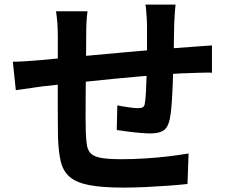

<svg xmlns="http://www.w3.org/2000/svg" viewBox="-20 -805 1040 859"><path d="M765.5 -784.5Q764.5 -777.1 763.2 -761.5Q761.9 -745.9 761 -728.9Q760.1 -711.9 759.4 -698.2Q758.6 -664.8 758.2 -634Q757.8 -603.3 757.3 -575.7Q756.8 -548 755.8 -522Q754.8 -478.3 752.9 -430.3Q751 -382.2 748.1 -340.9Q745.2 -299.6 740 -274.2Q731.9 -234.7 711.7 -221.4Q691.5 -208 653 -208Q635.5 -208 606.3 -210.5Q577 -213 548.6 -216.8Q520.1 -220.6 502.3 -223.4L504.9 -333.5Q528.4 -328.8 555.6 -325Q582.7 -321.1 597 -321.1Q612.2 -321.1 619.5 -325.5Q626.8 -329.9 628.2 -344.3Q631.4 -363.5 632.8 -392.2Q634.1 -420.9 635.4 -455.2Q636.8 -489.5 637.5 -523.2Q637.8 -550 637.8 -577.6Q637.8 -605.2 637.8 -634.5Q637.8 -663.9 637.8 -692.8Q637.8 -705.9 636.5 -723.4Q635.2 -740.9 633.9 -757.9Q632.6 -775 630.6 -784.5ZM371.6 -754.6Q368.3 -729.8 367 -706.2Q365.7 -682.6 365.7 -650.6Q365.7 -623.8 365.2 -578.8Q364.7 -533.9 364.2 -481.3Q363.7 -428.6 363.3 -376.2Q362.9 -323.7 362.9 -280.8Q362.9 -237.8 363.9 -213Q365.1 -176.1 369.4 -152.6Q373.7 -129.2 389 -116Q404.4 -102.8 436.6 -97.8Q468.8 -92.7 524.6 -92.7Q573.7 -92.7 628.7 -96.1Q683.8 -99.5 735.1 -105.7Q786.4 -111.9 823.7 -118.4L818.8 18.1Q785.8 21.9 736.8 25.5Q687.8 29.1 634.7 31.7Q581.5 34.3 533.7 34.3Q436.7 34.3 378.6 23Q320.6 11.8 291 -14.4Q261.4 -40.5 251.4 -84.3Q241.4 -128.2 239.4 -193.1Q239.4 -214.9 238.9 -251.8Q238.4 -288.6 238.4 -334.5Q238.4 -380.3 238.4 -428.1Q238.4 -475.9 238.5 -519.6Q238.6 -563.2 238.6 -595.9Q238.6 -628.6 238.6 -643.6Q238.6 -674.8 236.6 -701.7Q234.5 -728.6 230.7 -754.6ZM37.4 -528.9Q58.7 -528.9 91.7 -530.8Q124.7 -532.7 162.5 -536.1Q192.8 -539.1 251.9 -544.7Q311 -550.3 386.3 -557.1Q461.5 -563.9 542.7 -571.4Q623.9 -578.9 699.1 -585.1Q774.4 -591.2 832.4 -594.9Q852.9 -596.7 879.4 -598.4Q905.9 -600.1 928.3 -601.8V-479.5Q919.9 -480.5 901.8 -480.1Q883.8 -479.7 864.5 -479.3Q845.2 -478.9 831.6 -478.1Q792.9 -477.4 737.1 -473.5Q681.2 -469.6 617 -464.1Q552.8 -458.6 486.3 -452.1Q419.9 -445.6 358.9 -439Q297.8 -432.4 248.8 -427.1Q199.7 -421.9 171 -418.7Q155.2 -416.7 132 -413.2Q108.7 -409.8 86.3 -406.6Q64 -403.5 50.8 -401.5Z"/></svg>

Font: Shanggu Sans SC VF
Style: Regular
Weight: 250
Designer: GuiWonder
Version: Version 1.021